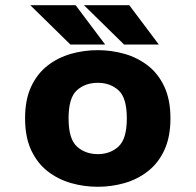

<svg xmlns="http://www.w3.org/2000/svg" viewBox="-20 -704 750 735"><path d="M354.5 11Q301.5 11 251.8 -3.2Q202 -17.5 162.2 -48.5Q122.5 -79.5 99.2 -129.5Q76 -179.5 76 -251Q76 -322.5 99.2 -372.2Q122.5 -422 162 -452.8Q201.5 -483.5 251.2 -497.8Q301 -512 354.5 -512Q407 -512 456.8 -497.8Q506.5 -483.5 546.2 -452.8Q586 -422 609.2 -372Q632.5 -322 632.5 -251Q632.5 -179.5 609.2 -129.5Q586 -79.5 546.2 -48.5Q506.5 -17.5 456.8 -3.2Q407 11 354.5 11ZM354.5 -114Q402 -114 433.8 -143.2Q465.5 -172.5 465.5 -251Q465.5 -329.5 433.8 -358.2Q402 -387 354.5 -387Q306 -387 274.2 -358.2Q242.5 -329.5 242.5 -251Q242.5 -172 274.5 -143Q306.5 -114 354.5 -114ZM588 -533.5H455L301.5 -684H475ZM382.5 -533.5H249.5L96 -684H269.5Z"/></svg>

Font: League Mono
Style: Bold
Weight: 700
Width: 6
Designer: Tyler Finck
Foundry: The League of Moveable Type / Tyler Finck
Version: Version 2.300;RELEASE